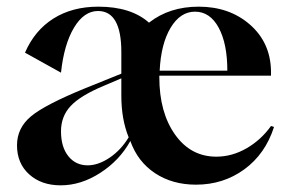

<svg xmlns="http://www.w3.org/2000/svg" viewBox="-20 -542 866 576"><path d="M162 14Q104 14 67.5 -19Q31 -52 31 -106Q31 -158 73 -193Q115 -228 235 -277L344 -321V-386Q344 -509 274 -509Q232 -509 202 -459Q172 -409 163 -324L55 -384Q84 -451 140.5 -486.5Q197 -522 275 -522Q373 -522 427 -474Q488 -522 576 -522Q668 -522 729.5 -468.5Q791 -415 793 -330V-315H458V-310Q458 -205 505 -138.5Q552 -72 629 -72Q676 -72 719.5 -97Q763 -122 793 -164L802 -161Q776 -80 713 -34Q650 12 568 12Q497 12 445 -22.5Q393 -57 371 -119Q339 -61 281 -23.5Q223 14 162 14ZM459 -330H662Q662 -411 636 -459Q610 -507 565 -507Q521 -507 492 -459Q463 -411 459 -330ZM243 -46Q275 -46 309 -69Q343 -92 366 -130Q344 -184 344 -255V-307L290 -284Q221 -255 192 -224Q163 -193 163 -148Q163 -101 185 -73.5Q207 -46 243 -46Z"/></svg>

Font: Gloock
Style: Regular
Weight: 400
Designer: Duarte Pinto
Foundry: Duarte Pinto
Version: Version 1.000